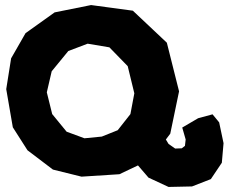

<svg xmlns="http://www.w3.org/2000/svg" viewBox="-20 -695 913 767"><path d="M501 -239.3 450.2 -174.8 386.7 -149.4 317.4 -142.6 246.1 -168.9 188.5 -239.3 167 -326.2 186.5 -410.2 252.9 -491.2 330.1 -520.5 417 -505.9 490.2 -430.7 516.6 -322.3ZM343.8 -674.8 198.2 -645.5 82 -562.5 24.4 -461.9 4.9 -338.9 31.2 -186.5 89.8 -94.7 191.4 -17.6 305.7 10.7 457 1 531.2 -34.2 573.2 14.6 653.3 51.8 747.1 49.8 822.3 20.5 866.2 -44.9 873 -123 855.5 -206.1 829.1 -238.3 771.5 -222.7 708 -185.5 721.7 -137.7 718.8 -112.3 706.1 -102.5 679.7 -101.6 653.3 -120.1 642.6 -137.7 660.2 -161.1 695.3 -330.1 646.5 -524.4 510.7 -652.3Z"/></svg>

Font: MaokenAssortedSans-TC
Style: Regular
Weight: 500
Version: Version 0.83